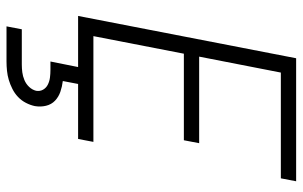

<svg xmlns="http://www.w3.org/2000/svg" viewBox="-190 -520 930 590"><g transform="rotate(90 275.0 -225.0)"><path d="M29 0 159 -670H537L528 -623H203L154 -372H420L411 -325H145L91 -47H416L407 0ZM61 220 70 173H178Q190 173 202 171.5Q214 170 226 165Q238 160 247 150.5Q256 141 259 129Q261 117 255.5 107.5Q250 98 240 93Q230 88 218.5 86.5Q207 85 195 85H169L186 0H238L229 47Q246 49 262 54.5Q278 60 289.5 71Q301 82 305 98.5Q309 115 306 133Q303 147 296 160.5Q289 174 278 184.5Q267 195 253 202Q239 209 225.5 213Q212 217 197.5 218.5Q183 220 169 220Z"/></g></svg>

Font: Lode Dark Term
Style: Italic
Weight: 400
Italic angle: -11°
Monospace: yes
Designer: Belleve Invis
Foundry: Belleve Invis
Version: Version 29.2.0